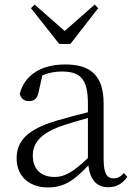

<svg xmlns="http://www.w3.org/2000/svg" viewBox="-20 -809 591 843"><path d="M455 13C490 13 519 -2 539 -33L524 -49C508 -32 496 -26 479 -26C450 -26 435 -45 435 -111V-354C435 -476 379 -526 267 -526C160 -526 88 -479 67 -398C71 -377 85 -365 107 -365C130 -365 145 -376 150 -407L166 -478C195 -490 223 -495 250 -495C330 -495 366 -466 366 -354V-316C321 -305 272 -292 228 -279C100 -241 53 -190 53 -114C53 -31 113 14 190 14C262 14 307 -18 368 -83C375 -23 402 13 455 13ZM132 -789 116 -773 240 -616H289L411 -773L396 -789L264 -673ZM366 -115C300 -52 262 -32 220 -32C162 -32 124 -64 124 -126C124 -179 156 -221 242 -253C279 -266 323 -279 366 -291Z"/></svg>

Font: Noto Serif HK Light
Style: Regular
Weight: 300
Designer: Ryoko NISHIZUKA 西塚涼子 (kana & ideographs); Frank Grießhammer (Latin, Greek & Cyrillic); Wenlong ZHANG 张文龙 (bopomofo); San
Foundry: Adobe
Version: Version 2.001;hotconv 1.1.0;makeotfexe 2.6.0